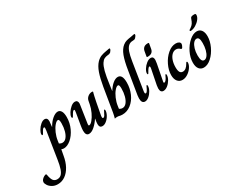

<svg xmlns="http://www.w3.org/2000/svg" viewBox="-445 -1571 3298 2664"><g transform="rotate(-30 1204.0 -239.0)"><path d="M-300 276Q-300 254 -284.5 236Q-269 218 -249 207Q-229 196 -217 196Q-213 196 -211 199Q-209 202 -207 211Q-195 280 -173.5 307.5Q-152 335 -112 335Q-74 335 -48.5 312Q-23 289 -5 238Q13 187 26 100L92 -322Q96 -347 96 -363Q96 -381 86 -381Q75 -381 63.5 -366.5Q52 -352 35 -319Q31 -311 26.5 -305Q22 -299 17 -299Q6 -299 6 -316Q6 -342 28.5 -380.5Q51 -419 85 -447.5Q119 -476 150 -476Q171 -476 183 -461.5Q195 -447 195 -418Q195 -399 186 -329H187Q225 -397 272.5 -436.5Q320 -476 360 -476Q393 -476 412.5 -444Q432 -412 432 -348Q432 -254 393.5 -171.5Q355 -89 296.5 -39.5Q238 10 182 10Q165 10 143 2L126 93Q111 185 73.5 254Q36 323 -18.5 361Q-73 399 -138 399Q-188 399 -225 377.5Q-262 356 -281 326.5Q-300 297 -300 276ZM326 -310Q326 -342 321 -357.5Q316 -373 303 -373Q281 -373 249.5 -336.5Q218 -300 193 -242.5Q168 -185 160 -126L154 -84Q177 -68 205 -68Q241 -68 268.5 -101.5Q296 -135 311 -190.5Q326 -246 326 -310Z M533 -69Q533 -99 542 -153L573 -336Q577 -356 577 -370Q577 -383 568 -383Q558 -383 546.5 -369.5Q535 -356 515 -320Q511 -312 506 -305.5Q501 -299 496 -299Q486 -299 486 -316Q486 -342 510 -380.5Q534 -419 568.5 -447.5Q603 -476 635 -476Q657 -476 668.5 -462.5Q680 -449 680 -424Q680 -418 678 -404L635 -117V-107Q635 -99 637 -95.5Q639 -92 645 -92Q668 -92 699.5 -129Q731 -166 758 -223.5Q785 -281 796 -340L806 -392Q813 -429 843 -452.5Q873 -476 909 -476Q917 -476 920.5 -474Q924 -472 924 -466Q924 -462 919 -450Q914 -438 908 -405Q899 -370 857 -144Q852 -122 852 -103Q852 -84 864 -84Q880 -84 891 -101.5Q902 -119 923 -162Q928 -176 935 -176Q944 -176 944 -159Q944 -126 922.5 -86Q901 -46 867 -18Q833 10 799 10Q752 10 752 -49Q752 -77 762 -130L760 -131Q721 -72 674 -31Q627 10 585 10Q533 10 533 -69Z M1076 5Q1058 0 1039 0Q1016 0 1001 5H999Q1012 -40 1019 -82L1081 -458Q1102 -583 1131 -665.5Q1160 -748 1206 -796Q1242 -832 1280 -846Q1318 -860 1363 -867Q1394 -872 1404 -874.5Q1414 -877 1417 -877Q1426 -877 1426 -866Q1426 -858 1418.5 -845.5Q1411 -833 1400 -821Q1389 -813 1378 -809.5Q1367 -806 1351 -806Q1323 -804 1297.5 -791.5Q1272 -779 1251 -746Q1226 -708 1207.5 -637.5Q1189 -567 1170 -427L1159 -346H1161Q1197 -405 1240 -440.5Q1283 -476 1322 -476Q1394 -476 1394 -348Q1394 -252 1357.5 -169.5Q1321 -87 1258 -38.5Q1195 10 1120 10Q1104 10 1091.5 8Q1079 6 1076 5ZM1288 -310Q1288 -342 1283 -357.5Q1278 -373 1265 -373Q1243 -373 1211.5 -336.5Q1180 -300 1155 -242.5Q1130 -185 1122 -126L1116 -84Q1139 -68 1167 -68Q1203 -68 1230.5 -101.5Q1258 -135 1273 -190.5Q1288 -246 1288 -310Z M1429 -69Q1429 -93 1433 -117L1493 -484Q1514 -619 1544.5 -700Q1575 -781 1626 -821Q1656 -844 1685.5 -852Q1715 -860 1763 -867Q1794 -872 1803.5 -874.5Q1813 -877 1816 -877Q1826 -877 1826 -866Q1826 -857 1818.5 -844.5Q1811 -832 1800 -821Q1789 -811 1778.5 -808.5Q1768 -806 1752 -806Q1708 -806 1679 -776Q1654 -751 1636.5 -701.5Q1619 -652 1605 -563L1535 -122Q1534 -115 1534 -105Q1534 -93 1537 -88.5Q1540 -84 1546 -84Q1561 -84 1574 -105Q1587 -126 1603 -162Q1605 -168 1608 -172Q1611 -176 1615 -176Q1624 -176 1624 -159Q1624 -125 1602 -85Q1580 -45 1547 -17.5Q1514 10 1483 10Q1429 10 1429 -69Z M1810 -522 1824 -601Q1830 -633 1852 -652.5Q1874 -672 1915 -672H1923Q1934 -672 1933 -661L1919 -582Q1907 -510 1827 -510H1820Q1813 -510 1811 -512.5Q1809 -515 1810 -522ZM1729 -56Q1729 -74 1734 -104L1782 -346Q1784 -364 1784 -368Q1784 -382 1775 -382Q1766 -382 1754 -367.5Q1742 -353 1723 -320Q1722 -318 1718.5 -311.5Q1715 -305 1712 -302Q1709 -299 1706 -299Q1697 -299 1697 -315Q1697 -343 1721 -381.5Q1745 -420 1781 -448Q1817 -476 1851 -476Q1893 -476 1893 -420Q1893 -404 1886 -365L1836 -107Q1834 -99 1834 -96Q1834 -84 1845 -84Q1858 -84 1874.5 -105Q1891 -126 1906 -162Q1911 -176 1918 -176Q1927 -176 1927 -159Q1927 -124 1904 -84.5Q1881 -45 1846.5 -17.5Q1812 10 1778 10Q1729 10 1729 -56Z M1977 -126Q1977 -202 2016.5 -284.5Q2056 -367 2119.5 -421.5Q2183 -476 2250 -476Q2281 -476 2300.5 -463.5Q2320 -451 2320 -430Q2320 -415 2303 -384Q2295 -370 2286 -370Q2279 -370 2274 -376Q2247 -403 2213 -403Q2176 -403 2146.5 -375Q2117 -347 2100.5 -298.5Q2084 -250 2084 -190Q2084 -136 2098.5 -111.5Q2113 -87 2145 -87Q2198 -87 2239 -161Q2244 -172 2247.5 -175.5Q2251 -179 2256 -179Q2266 -179 2266 -161Q2266 -127 2239 -86.5Q2212 -46 2169.5 -18Q2127 10 2083 10Q2034 10 2005.5 -26.5Q1977 -63 1977 -126Z M2324 -124Q2324 -205 2364.5 -287Q2405 -369 2466.5 -422.5Q2528 -476 2586 -476Q2633 -476 2659 -441Q2685 -406 2685 -343Q2685 -266 2646.5 -183Q2608 -100 2547.5 -45Q2487 10 2425 10Q2378 10 2351 -24.5Q2324 -59 2324 -124ZM2579 -295Q2579 -345 2568 -367Q2557 -389 2534 -389Q2507 -389 2483.5 -361.5Q2460 -334 2445.5 -286Q2431 -238 2431 -179Q2431 -77 2479 -77Q2507 -77 2530 -106.5Q2553 -136 2566 -186Q2579 -236 2579 -295ZM2521 -522Q2508 -522 2508 -533Q2508 -538 2511.5 -541.5Q2515 -545 2521.5 -548.5Q2528 -552 2536 -558Q2564 -577 2580 -600Q2596 -623 2612 -671Q2617 -686 2631.5 -691.5Q2646 -697 2673 -697Q2688 -697 2693.5 -692.5Q2699 -688 2699 -676Q2699 -644 2672.5 -609.5Q2646 -575 2605 -550Q2564 -525 2524 -522Z"/></g></svg>

Font: Charm
Style: Bold
Weight: 700
Designer: Katatrad Aksorn Co.,Ltd.
Foundry: Cadson Demak Co.,Ltd.
Version: Version 1.001